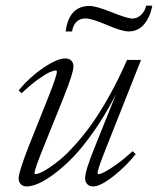

<svg xmlns="http://www.w3.org/2000/svg" viewBox="-20 -653 562 684"><path d="M438.5 -541Q414.1 -541 360.4 -564.2Q306.6 -587.4 284.7 -587.4Q265.1 -587.4 252.7 -575.4Q240.2 -563.5 236.8 -541H213.9Q225.6 -631.8 299.3 -631.8Q321.8 -631.8 377.9 -609.4Q434.1 -586.9 451.7 -586.9Q469.2 -586.9 483.2 -600.6Q497.1 -614.3 500.5 -632.8H522.5Q515.1 -592.3 493.4 -566.7Q471.7 -541 438.5 -541ZM75.2 11.2Q62 11.2 54.2 3.2Q46.4 -4.9 46.4 -18.1Q46.4 -40 83.5 -134.8L153.3 -309.6Q182.6 -383.8 182.6 -397.5Q182.6 -401.9 178.7 -401.9Q171.9 -401.9 158.2 -396.2Q144.5 -390.6 116.5 -370.8Q88.4 -351.1 57.1 -320.8L46.4 -331.1Q84.5 -377.4 134 -411.1Q183.6 -444.8 212.9 -444.8Q226.1 -444.8 233.9 -437Q241.7 -429.2 241.7 -416Q241.7 -393.6 206.1 -304.7L136.2 -131.3Q103 -49.8 103 -36.1Q103 -32.7 106.9 -32.7Q111.8 -32.7 122.8 -37.1Q133.8 -41.5 153.6 -54.2Q173.3 -66.9 196 -85.9Q218.8 -105 248 -137.5Q277.3 -169.9 306.4 -210.4Q335.4 -251 368.9 -310.5Q402.3 -370.1 432.6 -439.5H482.4L356 -120.6Q327.6 -49.3 327.6 -36.6Q327.6 -32.7 331.1 -32.7Q337.4 -32.7 352.3 -40Q367.2 -47.4 394.8 -67.1Q422.4 -86.9 452.6 -114.3L463.4 -104Q429.7 -61 383.5 -24.9Q337.4 11.2 312 11.2Q298.8 11.2 291 3.2Q283.2 -4.9 283.2 -18.1Q283.2 -44.4 317.4 -128.4L393.1 -316.9Q356.9 -246.6 316.9 -189Q276.9 -131.3 242.2 -95.2Q207.5 -59.1 174.1 -34.2Q140.6 -9.3 116.5 1Q92.3 11.2 75.2 11.2Z"/></svg>

Font: Elstob Light
Style: Italic
Weight: 300
Italic angle: -20°
Designer: Peter S. Baker
Version: Version 1.015